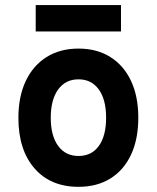

<svg xmlns="http://www.w3.org/2000/svg" viewBox="-20 -711 606 743"><path d="M283.8 12Q175.8 12 113.5 -59.5Q51.2 -130.9 51.2 -255Q51.2 -337.2 79.6 -397.4Q108 -457.5 160.2 -490.2Q212.5 -523 283.8 -523Q355 -523 406.9 -490.4Q458.9 -457.9 487.1 -397.9Q515.2 -337.9 515.2 -255.4Q515.2 -172.6 487.2 -112.7Q459.3 -52.7 407.4 -20.4Q355.4 12 283.8 12ZM283.8 -107.4Q334.5 -107.4 362.6 -146.4Q390.6 -185.3 390.6 -255.4Q390.6 -325.7 362.2 -364.9Q333.9 -404 283.8 -404Q233.5 -404 204.9 -364.5Q176.4 -325 176.4 -255Q176.4 -185.8 204.9 -146.6Q233.5 -107.4 283.8 -107.4ZM118.2 -589.2V-691.4H448.2V-589.2Z"/></svg>

Font: Overpass
Style: Regular
Weight: 400
Designer: Delve Withrington, Dave Bailey, Thomas Jockin
Foundry: Delve Fonts LLC
Version: Version 4.000